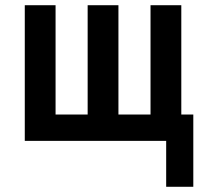

<svg xmlns="http://www.w3.org/2000/svg" viewBox="-20 -540 790 736"><path d="M617 176V0H75V-520H193V-101H316V-520H434V-101H557V-520H675V-101H721V176Z"/></svg>

Font: Iosevka Book
Style: Bold
Weight: 700
Designer: Belleve Invis
Foundry: Belleve Invis
Version: Version 28.0.7; ttfautohint (v1.8.3)